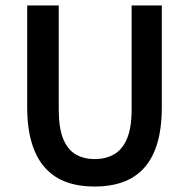

<svg xmlns="http://www.w3.org/2000/svg" viewBox="-20 -674 695 706"><path d="M328 12Q271 12 225.5 -4Q180 -20 147.5 -55Q115 -90 97.5 -146Q80 -202 80 -281V-654H196V-272Q196 -203 212.5 -163Q229 -123 259 -106Q289 -89 328 -89Q368 -89 398.5 -106Q429 -123 446.5 -163Q464 -203 464 -272V-654H575V-281Q575 -202 558 -146Q541 -90 508.5 -55Q476 -20 430.5 -4Q385 12 328 12Z"/></svg>

Font: Source Sans 3 ExtraLight SemiBold
Style: Regular
Weight: 600
Version: Version 3.052;hotconv 1.1.0;makeotfexe 2.6.0